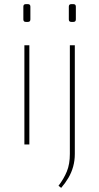

<svg xmlns="http://www.w3.org/2000/svg" viewBox="-20 -699 480 929"><path d="M122 -480V0H98V-480ZM115 -679Q127 -679 127 -667V-605Q127 -593 115 -593H105Q93 -593 93 -605V-667Q93 -679 105 -679ZM342 -480V46Q342 78 334 107Q326 136 311 161.5Q296 187 276 210L263 200Q289 166 303.5 130.5Q318 95 318 46V-480ZM335 -679Q347 -679 347 -667V-605Q347 -593 335 -593H325Q313 -593 313 -605V-667Q313 -679 325 -679Z"/></svg>

Font: Exo 2 Thin
Style: Regular
Weight: 250
Designer: Natanael Gama
Foundry: Natanael Gama
Version: Version 2.010